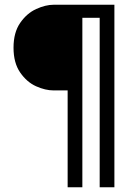

<svg xmlns="http://www.w3.org/2000/svg" viewBox="-20 -719 588 809"><path d="M265 -338H206Q171 -338 132 -355.5Q93 -373 65 -413.5Q37 -454 37 -518Q37 -582 65 -622.5Q93 -663 132.5 -681Q172 -699 206 -699H462V70H400V-644H327V70H265Z"/></svg>

Font: KoHo SemiBold
Style: Regular
Weight: 600
Designer: Cadson Demak & Katatrad Team
Foundry: Cadson Demak Co.,Ltd.
Version: Version 1.000; ttfautohint (v1.6)